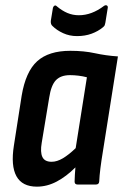

<svg xmlns="http://www.w3.org/2000/svg" viewBox="-20 -690 462 718"><path d="M118 8Q63 8 41.5 -31Q20 -70 32 -146L61 -332Q76 -422 119 -461Q162 -500 243 -500Q294 -500 335 -491Q376 -482 421 -479L365 -125Q359 -89 355.5 -61Q352 -33 351 -11Q350 0 339 0H270Q259 0 259 -11Q259 -23 260 -36.5Q261 -50 262 -64Q228 -30 192 -11Q156 8 118 8ZM173 -85Q193 -85 215 -98Q237 -111 263 -136L305 -401Q290 -405 273.5 -407Q257 -409 242 -409Q207 -409 189 -390Q171 -371 164 -325L136 -156Q130 -121 138.5 -103Q147 -85 173 -85ZM268 -555Q240 -555 216 -566Q192 -577 176 -593Q169 -599 170 -612L178 -661Q180 -667 184 -669Q188 -671 193 -666Q212 -650 232 -641.5Q252 -633 275 -633Q323 -633 369 -668Q375 -672 379.5 -669.5Q384 -667 383 -661L374 -605Q373 -599 371.5 -595.5Q370 -592 365 -588Q347 -573 322.5 -564Q298 -555 268 -555Z"/></svg>

Font: Sofia Sans Condensed
Style: Bold Italic
Weight: 700
Italic angle: -9°
Version: Version 4.100